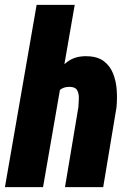

<svg xmlns="http://www.w3.org/2000/svg" viewBox="-34 -770 535 790"><path d="M273.4 -750 143.1 0H-13.7L116.7 -750ZM175.8 -280.3 146 -279.3Q148.9 -317.4 158.9 -362.8Q168.9 -408.2 189 -449Q209 -489.7 242.2 -515.1Q275.4 -540.5 325.2 -538.6Q368.2 -537.6 393.8 -517.8Q419.4 -498 431.6 -466.8Q443.8 -435.5 446.3 -399.2Q448.7 -362.8 445.3 -328.1L390.6 0H233.4L288.6 -329.6Q290 -346.7 290.5 -365.5Q291 -384.3 283.7 -398.2Q276.4 -412.1 253.4 -412.6Q227.5 -413.1 212.6 -399.9Q197.8 -386.7 190.7 -366Q183.6 -345.2 180.9 -322.3Q178.2 -299.3 175.8 -280.3Z"/></svg>

Font: Roboto Condensed Black
Style: Italic
Weight: 900
Italic angle: -12°
Designer: Christian Robertson
Foundry: Google
Version: Version 3.008; 2023